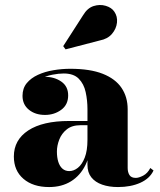

<svg xmlns="http://www.w3.org/2000/svg" viewBox="-20 -746 646 776"><path d="M457 10Q420.5 10 392.8 0.2Q365 -9.5 349.2 -29.2Q333.5 -49 333.5 -79.5V-304.5Q333.5 -340.5 326.2 -373.8Q319 -407 298.2 -428Q277.5 -449 237.5 -449Q217 -449 192.5 -444.2Q168 -439.5 146 -429Q124 -418.5 109.8 -401.2Q95.5 -384 95.5 -358.5H72Q72 -392.5 98.8 -414Q125.5 -435.5 162 -435.5Q200 -435.5 227.8 -416.2Q255.5 -397 255.5 -360.5Q255.5 -322.5 227.2 -302Q199 -281.5 162 -281.5Q122.5 -281.5 96.8 -302.5Q71 -323.5 71 -358.5Q71 -389 88 -409.8Q105 -430.5 133.2 -443.5Q161.5 -456.5 195.8 -462.2Q230 -468 264 -468Q344 -468 395.2 -447.8Q446.5 -427.5 471.2 -390.8Q496 -354 496 -304.5V-67Q496 -50 503.2 -38.5Q510.5 -27 529 -27Q541 -27 558.8 -36.2Q576.5 -45.5 587.5 -67L600.5 -57Q585.5 -24.5 547 -7.2Q508.5 10 457 10ZM178.5 10Q113.5 10 74.8 -23.2Q36 -56.5 36 -113.5Q36 -180.5 94.2 -218.8Q152.5 -257 259 -257H380V-240H306Q271 -240 250 -223.2Q229 -206.5 219.5 -181.8Q210 -157 210 -133.5Q210 -110 215.5 -92.2Q221 -74.5 232.2 -64.5Q243.5 -54.5 260 -54.5Q278 -54.5 294.8 -67.8Q311.5 -81 322.5 -109Q333.5 -137 333.5 -181H346.5Q346.5 -122 325.5 -79.2Q304.5 -36.5 267 -13.2Q229.5 10 178.5 10ZM245 -546.5 235.5 -559.5 315.5 -684Q333 -713.5 358.2 -721.5Q383.5 -729.5 407.2 -722.5Q431 -715.5 442 -699Q455.5 -679.5 452.8 -654.5Q450 -629.5 432.5 -609Q415 -588.5 383.5 -582.5Z"/></svg>

Font: Bodoni Moda ExtraBold
Style: Regular
Weight: 800
Version: Version 2.005